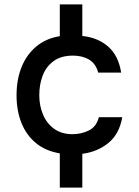

<svg xmlns="http://www.w3.org/2000/svg" viewBox="-20 -694 629 870"><path d="M251 156V1Q186 -10 142.5 -46Q99 -82 77 -137.5Q55 -193 55 -262Q55 -333 77.5 -389.5Q100 -446 144 -483Q188 -520 251 -530V-674H353V-531Q423 -524 470 -483Q517 -442 529 -365H425Q414 -406 383.5 -424Q353 -442 311 -442Q256 -442 222 -416.5Q188 -391 173 -350.5Q158 -310 158 -263Q158 -214 175.5 -173.5Q193 -133 226.5 -109.5Q260 -86 308 -86Q349 -86 383 -103Q417 -120 428 -163H534Q521 -87 471.5 -46.5Q422 -6 353 3V156Z"/></svg>

Font: Onest Medium
Style: Regular
Weight: 500
Designer: Dmitri Voloshin, Andrey Kudryavtsev
Foundry: Dmitri Voloshin, Andrey Kudryavtsev
Version: Version 1.000;gftools[0.9.33]